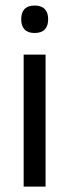

<svg xmlns="http://www.w3.org/2000/svg" viewBox="-20 -690 256 710"><path d="M148.5 0H67.5V-488H148.5ZM108 -568Q83 -568 70.8 -581.2Q58.5 -594.5 58.5 -617.5V-620Q58.5 -643.5 70.8 -656.5Q83 -669.5 108 -669.5Q133 -669.5 145.5 -656.5Q158 -643.5 158 -620V-617.5Q158 -594 145.5 -581Q133 -568 108 -568Z"/></svg>

Font: Anek Devanagari
Style: Regular
Weight: 400
Designer: Kailash Malviya (Devanagari) & Yesha Goshar (Latin)
Foundry: Ek Type
Version: Version 1.003